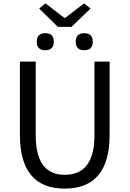

<svg xmlns="http://www.w3.org/2000/svg" viewBox="-20 -1095 761 1128"><path d="M97 -303V-733H190V-300Q190 -68 360 -68Q535 -68 535 -300V-733H624V-303Q624 13 360 13Q97 13 97 -303ZM210 -1045 247 -1075 358 -990H363L474 -1075L512 -1045L400 -937H320ZM196 -850Q196 -900 246 -900Q296 -900 296 -850Q296 -800 246 -800Q196 -800 196 -850ZM425 -850Q425 -900 475 -900Q525 -900 525 -850Q525 -800 475 -800Q425 -800 425 -850Z"/></svg>

Font: 思源黑体R
Style: Regular
Weight: 400
Designer: Ryoko NISHIZUKA  (kana & ideographs); Paul D. Hunt (Latin, Greek & Cyrillic); Wenlong ZHANG  (bopomofo); Sandoll Communi
Foundry: Adobe Systems Incorporated
Version: Version 1.00 June 24, 2014, initial release